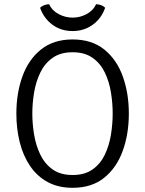

<svg xmlns="http://www.w3.org/2000/svg" viewBox="-20 -883 692 915"><path d="M134 -342Q134 -293 142.5 -241.5Q151 -190 172 -146.2Q193 -102.5 230.5 -75.8Q268 -49 326 -49Q384 -49 421.5 -75.8Q459 -102.5 479.8 -146.2Q500.5 -190 508.8 -241.5Q517 -293 517 -342Q517 -391 508.8 -442.2Q500.5 -493.5 479.8 -537Q459 -580.5 421.5 -607.2Q384 -634 326 -634Q268 -634 230.5 -607.2Q193 -580.5 172 -537Q151 -493.5 142.5 -442.2Q134 -391 134 -342ZM58 -342Q58 -439 87 -519.2Q116 -599.5 175.5 -647.2Q235 -695 326 -695Q417.5 -695 477 -647Q536.5 -599 565.2 -518.8Q594 -438.5 594 -342Q594 -244.5 565 -164.2Q536 -84 476.8 -36Q417.5 12 326 12Q257 12 206.5 -15.8Q156 -43.5 123 -92.5Q90 -141.5 74 -205.5Q58 -269.5 58 -342ZM481 -846Q464 -796 422.5 -765.5Q381 -735 326 -735Q270.5 -735 229.5 -765.5Q188.5 -796 171 -846Q179.5 -854.5 191.2 -858.5Q203 -862.5 214 -863Q227.5 -833 259.2 -816Q291 -799 326 -799Q361.5 -799 393 -816Q424.5 -833 438 -863Q449.5 -862.5 461.2 -858.5Q473 -854.5 481 -846Z"/></svg>

Font: Signika Negative Light
Style: Regular
Weight: 300
Designer: Anna Giedry
Foundry: Anna Giedry
Version: Version 2.001